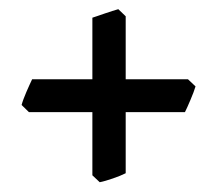

<svg xmlns="http://www.w3.org/2000/svg" viewBox="-20 -478 461 408"><path d="M247.1 -109.9Q242.2 -107.4 235.1 -104.5Q228 -101.6 220.2 -98.9Q212.4 -96.2 204.8 -94Q197.3 -91.8 191.9 -90.8L176.3 -105.5V-239.7H41.5L25.9 -254.9Q27.3 -260.3 30 -267.6Q32.7 -274.9 36.1 -282.7Q39.6 -290.5 42.7 -297.6Q45.9 -304.7 48.3 -309.6H176.3V-440.4L188 -444.3Q195.3 -446.8 203.1 -449.5Q210.9 -452.1 218.5 -454.6Q226.1 -457 231.4 -458.5L247.1 -443.4V-309.6H379.4L395.5 -294.4Q394 -289.1 391.1 -281.5Q388.2 -273.9 384.8 -265.9Q381.3 -257.8 378.2 -250.7Q375 -243.7 373 -239.7H247.1Z"/></svg>

Font: Gentium Basic
Style: Bold
Weight: 700
Designer: J. Victor Gaultney and Annie Olsen
Foundry: SIL International
Version: Version 1.100